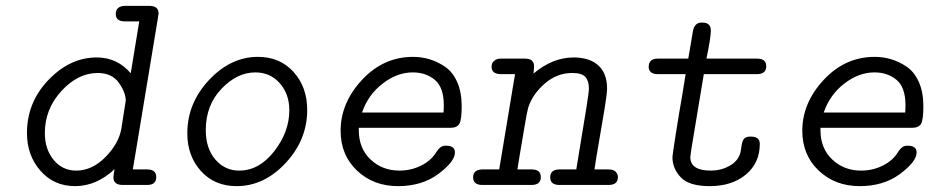

<svg xmlns="http://www.w3.org/2000/svg" viewBox="-20 -631 3190 655"><path d="M72 -177Q72 -282 145.5 -358.5Q219 -435 310 -435Q380 -435 426 -381L455 -558H404Q375 -559 375 -583Q375 -611 408 -611H489Q521 -611 521 -585Q521 -583 518 -565L441 -100Q435 -66 433 -53H482Q513 -53 513 -27Q513 0 482 0H399Q367 0 367 -26Q367 -34 371 -54Q309 4 236 4Q164 4 118 -48.5Q72 -101 72 -177ZM133 -177Q133 -122 163 -85.5Q193 -49 240 -49Q294 -49 339.5 -95Q385 -141 394 -192Q409 -285 409 -288Q409 -315 385.5 -348.5Q362 -382 313 -382Q246 -382 189.5 -320.5Q133 -259 133 -177Z M619 -176Q619 -279 693 -358Q767 -437 860 -437Q935 -437 981.5 -385.5Q1028 -334 1028 -256Q1028 -154 954.5 -75Q881 4 787 4Q712 4 665.5 -47.5Q619 -99 619 -176ZM682 -187Q682 -125 714.5 -87Q747 -49 796 -49Q864 -49 915.5 -115Q967 -181 967 -255Q967 -310 934.5 -347Q902 -384 851 -384Q789 -384 735.5 -328Q682 -272 682 -187Z M1142 -185Q1142 -280 1215 -358.5Q1288 -437 1389 -437Q1418 -437 1445 -429Q1472 -421 1498 -403.5Q1524 -386 1539.5 -351.5Q1555 -317 1555 -269Q1555 -222 1547 -208.5Q1539 -195 1517 -195H1204V-187Q1204 -125 1244 -87Q1284 -49 1343 -49Q1382 -49 1416.5 -66Q1451 -83 1469 -113Q1481 -131 1492 -133Q1496 -134 1501 -134Q1532 -134 1532 -111Q1532 -80 1476 -38Q1420 4 1338 4Q1254 4 1198 -49Q1142 -102 1142 -185ZM1215 -247H1493Q1494 -256 1494 -272Q1494 -333 1463.5 -358.5Q1433 -384 1388 -384Q1335 -384 1285.5 -346Q1236 -308 1215 -247Z M1625 -53H1683L1737 -378H1688Q1657 -379 1657 -403Q1657 -409 1659 -414.5Q1661 -420 1668.5 -425.5Q1676 -431 1689 -431H1771Q1802 -431 1802 -405Q1802 -398 1800 -380Q1865 -435 1937 -435Q1991 -435 2021 -408Q2051 -381 2051 -329Q2051 -312 2043 -263Q2035 -214 2023.5 -148Q2012 -82 2008 -53H2056Q2073 -53 2080.5 -45Q2088 -37 2088 -27Q2088 0 2056 0H1889Q1857 0 1857 -26Q1857 -52 1887 -53H1946Q1949 -73 1960 -139Q1971 -205 1980 -260.5Q1989 -316 1989 -329Q1989 -355 1977 -368.5Q1965 -382 1932 -382Q1880 -382 1838.5 -346Q1797 -310 1782 -264Q1779 -255 1770 -202.5Q1761 -150 1753 -102Q1745 -54 1745 -53H1794Q1825 -53 1825 -27Q1825 0 1793 0H1626Q1594 0 1594 -26Q1594 -52 1625 -53Z M2193 -403Q2193 -431 2224 -431H2328Q2328 -431 2344 -525Q2349 -554 2374 -554H2376Q2405 -554 2405 -527Q2405 -502 2390 -431H2563Q2594 -431 2594 -405Q2594 -378 2562 -378H2381L2338 -119Q2338 -119 2335 -95Q2335 -49 2405 -49Q2439 -49 2467.5 -64.5Q2496 -80 2505 -107Q2507 -113 2509.5 -132Q2512 -151 2518.5 -158Q2525 -165 2540 -165H2542Q2572 -165 2572 -140Q2572 -75 2524.5 -35.5Q2477 4 2401 4Q2331 4 2302.5 -26Q2274 -56 2274 -95Q2274 -101 2285 -171.5Q2296 -242 2308 -310L2319 -378H2226Q2193 -378 2193 -403Z M2717 -185Q2717 -280 2790 -358.5Q2863 -437 2964 -437Q2993 -437 3020 -429Q3047 -421 3073 -403.5Q3099 -386 3114.5 -351.5Q3130 -317 3130 -269Q3130 -222 3122 -208.5Q3114 -195 3092 -195H2779V-187Q2779 -125 2819 -87Q2859 -49 2918 -49Q2957 -49 2991.5 -66Q3026 -83 3044 -113Q3056 -131 3067 -133Q3071 -134 3076 -134Q3107 -134 3107 -111Q3107 -80 3051 -38Q2995 4 2913 4Q2829 4 2773 -49Q2717 -102 2717 -185ZM2790 -247H3068Q3069 -256 3069 -272Q3069 -333 3038.5 -358.5Q3008 -384 2963 -384Q2910 -384 2860.5 -346Q2811 -308 2790 -247Z"/></svg>

Font: CMU Typewriter Text
Style: LightOblique
Weight: 200
Italic angle: -9.46001°
Version: Version 0.7.0